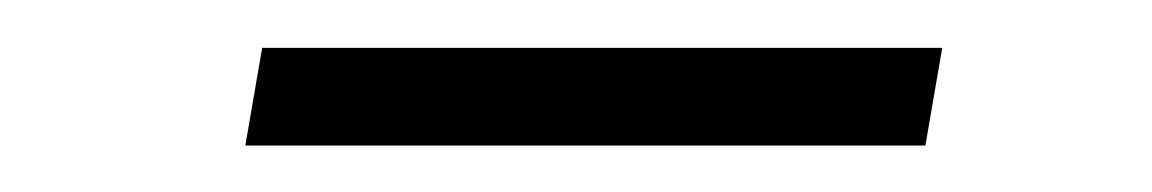

<svg xmlns="http://www.w3.org/2000/svg" viewBox="-20 -354 486 81"><path d="M377.5 -333.8 370.4 -292.6H83.5L90.6 -333.8Z"/></svg>

Font: Inter UI Extra Light
Style: Italic
Weight: 200
Italic angle: -9.39999°
Designer: Rasmus Andersson
Foundry: rsms
Version: 3.2;8d6f07862